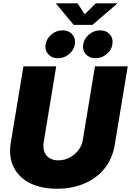

<svg xmlns="http://www.w3.org/2000/svg" viewBox="-20 -1127 789 1156"><path d="M322.8 9.3Q226.1 9.3 158.9 -25.1Q91.8 -59.6 61.5 -122.1Q31.2 -184.6 44.9 -267.6L121.1 -727.5H318.4L243.2 -271.5Q237.8 -237.8 247.1 -213.1Q256.3 -188.5 278.1 -175Q299.8 -161.6 331.1 -161.6Q367.7 -161.6 399.2 -178.2Q430.7 -194.8 451.9 -222.7Q473.1 -250.5 478.5 -284.2L551.8 -727.5H749L670.9 -254.9Q657.2 -171.9 609.4 -112.5Q561.5 -53.2 487.8 -22Q414.1 9.3 322.8 9.3ZM554.7 -776.4Q518.1 -776.4 496.6 -800.8Q475.1 -825.2 481 -860.4Q486.8 -895.5 516.4 -919.9Q545.9 -944.3 582.5 -944.3Q619.6 -944.3 641.1 -919.9Q662.6 -895.5 656.7 -860.4Q651.4 -825.2 621.6 -800.8Q591.8 -776.4 554.7 -776.4ZM328.6 -776.4Q292 -776.4 270.5 -800.8Q249 -825.2 254.9 -860.4Q260.7 -895.5 290.3 -919.9Q319.8 -944.3 356.4 -944.3Q393.6 -944.3 415 -919.9Q436.5 -895.5 430.7 -860.4Q425.3 -825.2 395.5 -800.8Q365.7 -776.4 328.6 -776.4ZM446.8 -1106.9 490.2 -1041 556.6 -1106.9H686L685.5 -1105L536.6 -977.1H423.8L317.4 -1105L317.9 -1106.9Z"/></svg>

Font: Inter 17pt Black
Style: Italic
Weight: 900
Italic angle: -9.3988°
Version: Version 4.001;git-66647c0bb